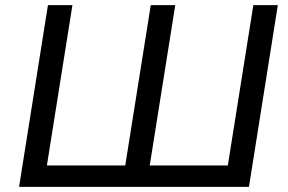

<svg xmlns="http://www.w3.org/2000/svg" viewBox="-20 -725 1118 745"><path d="M54 0 166 -705H261L162 -83H466L565 -705H660L561 -83H864L963 -705H1058L946 0Z"/></svg>

Font: Nunito Sans 10pt Medium
Style: Italic
Weight: 500
Italic angle: -9°
Designer: Vernon Adams
Foundry: Vernon Adams
Version: Version 3.101;gftools[0.9.27]